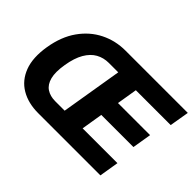

<svg xmlns="http://www.w3.org/2000/svg" viewBox="-131 -1023 1318 1318"><g transform="rotate(45 528.0 -364.0)"><path d="M331.1 0Q233.4 0 163.8 -41.3Q94.2 -82.5 63.7 -163.3Q33.2 -244.1 52.7 -362.8Q72.3 -481.9 129.9 -563.2Q187.5 -644.5 270.8 -686Q354 -727.5 451.2 -727.5H615.7L591.8 -586.9H429.7Q379.4 -586.9 338.1 -564Q296.9 -541 268.1 -491.7Q239.3 -442.4 226.1 -362.8Q212.9 -283.2 225.6 -234.4Q238.3 -185.5 272.2 -163.1Q306.2 -140.6 356 -140.6H518.6L494.1 0ZM423.8 0 544.4 -727.5H1055.7L1031.7 -585.4H693.4L668.9 -436.5H980.5L957.5 -297.9H645.5L620.1 -142.1H958L934.6 0Z"/></g></svg>

Font: Inter 17pt ExtraBold
Style: Italic
Weight: 800
Italic angle: -9.3988°
Version: Version 4.001;git-66647c0bb